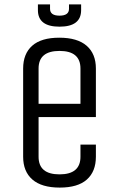

<svg xmlns="http://www.w3.org/2000/svg" viewBox="-20 -836 540 871"><path d="M345 -125V-180H415V-125Q415 -58 374 -21.5Q333 15 251 15Q169 15 127 -21.5Q85 -58 85 -125V-525Q85 -592 126 -628.5Q167 -665 249 -665Q331 -665 373 -628.5Q415 -592 415 -525V-305H155V-125Q155 -45 250 -45Q345 -45 345 -125ZM155 -525V-365H345V-525Q345 -605 250 -605Q155 -605 155 -525ZM207 -816V-796Q207 -765 250 -765Q293 -765 293 -796V-816H348V-790Q348 -715 250 -715Q152 -715 152 -790V-816Z"/></svg>

Font: Unica One
Style: Regular
Weight: 400
Designer: Eduardo Rodriguez Tunni
Foundry: Eduardo Rodriguez Tunni
Version: Version 1.001